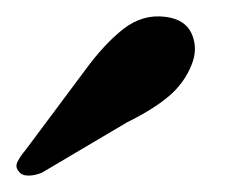

<svg xmlns="http://www.w3.org/2000/svg" viewBox="-41 -736 305 234"><path d="M62 -649.5Q86 -682.5 109.5 -700.8Q133 -719 160.5 -715.5Q185 -712.5 192.8 -694.5Q200.5 -676.5 192.5 -657Q183.5 -634.5 164.5 -618.5Q145.5 -602.5 114 -587L10 -525.5Q1.5 -522 -6.5 -522Q-14.5 -522 -18 -527Q-23 -532.5 -19.5 -539.2Q-16 -546 -10 -553Z"/></svg>

Font: Fraunces 9pt S000 SemiBold
Style: Italic
Weight: 600
Italic angle: -16°
Version: Version 1.000; ttfautohint (v1.8.3)